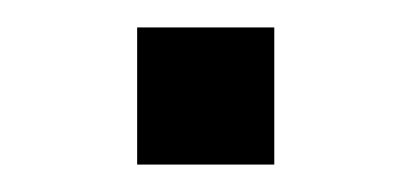

<svg xmlns="http://www.w3.org/2000/svg" viewBox="-20 -420 300 140"><path d="M180 -400V-300H80V-400Z"/></svg>

Font: Skate blade
Style: Regular
Weight: 400
Italic angle: -7°
Designer: Valerio Brotto (Silverblur_type)
Version: Version 2.001